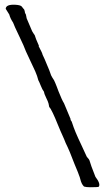

<svg xmlns="http://www.w3.org/2000/svg" viewBox="-20 -703 438 807"><path d="M187 -408 195 -386Q196 -383 200.5 -376Q205 -369 207 -366Q212 -356 218.5 -339Q225 -322 226 -319Q241 -281 249 -269L277 -202Q276 -201 276.5 -199.5Q277 -198 278.5 -196Q280 -194 281 -192.5Q282 -191 282 -190Q289 -168 298 -146.5Q307 -125 322 -93.5Q337 -62 343 -48Q344 -44 349 -39Q354 -34 356 -29Q360 -13 381 40Q404 70 395 82Q391 84 358 84Q342 84 333 81Q327 75 323.5 67.5Q320 60 317.5 50Q315 40 313 36Q312 31 293 -14Q273 -68 256 -102L250 -117Q248 -122 242.5 -134Q237 -146 234 -153Q233 -154 222.5 -180.5Q212 -207 202 -228Q192 -249 187 -253L184 -268Q182 -276 174 -292Q166 -308 165 -317Q158 -326 151.5 -342.5Q145 -359 141 -366Q137 -383 128 -403.5Q119 -424 106 -450.5Q93 -477 89 -487Q82 -507 60.5 -551.5Q39 -596 35 -608Q23 -626 19 -642L4 -666Q5 -685 44 -683Q65 -682 71 -676Q73 -673 78 -667Q83 -663 84 -655.5Q85 -648 86 -647Q89 -644 90 -636.5Q91 -629 92 -626Q113 -577 115 -572Q117 -568 120.5 -563Q124 -558 126 -555Q129 -543 143 -512Q144 -511 143 -510Q142 -509 143 -508Q158 -480 159 -473Q163 -464 168 -453.5Q173 -443 178 -429.5Q183 -416 187 -408Z"/></svg>

Font: FuturaRenner
Style: Regular
Weight: 400
Designer: Bastien Sozeau
Foundry: NBR — Bastien Sozeau
Version: Version 2.001;PS 002.001;hotconv 1.0.88;makeotf.lib2.5.64775